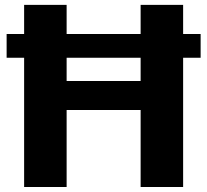

<svg xmlns="http://www.w3.org/2000/svg" viewBox="-20 -748 829 768"><path d="M542.5 -517H246.5V-424H542.5ZM782.5 -517H712.5V0H542.5V-308H246.5V0H76.5V-517H6.5V-612H76.5V-728.5H246.5V-612H542.5V-728.5H712.5V-612H782.5Z"/></svg>

Font: Lato ExtraBold
Style: Regular
Weight: 800
Designer: Lukasz Dziedzic with Adam Twardoch and Botio Nikoltchev
Foundry: tyPoland Lukasz Dziedzic
Version: Version 2.015; 2015-08-06; http://www.latofonts.com/